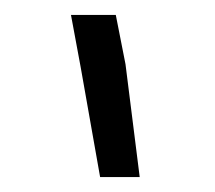

<svg xmlns="http://www.w3.org/2000/svg" viewBox="-20 -763 288 257"><path d="M114 -526 88 -673 75 -743H135L148 -677L167 -526Z"/></svg>

Font: Freesentation 3 Light
Style: Regular
Weight: 300
Designer: glyphs from Roboto by Christian Robertson / Hangul glyphs from Noto Sans CJK(Source Han Sans) by Jang Soo-young and Kang
Foundry: PT&
Version: Version 2.001